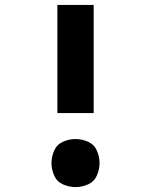

<svg xmlns="http://www.w3.org/2000/svg" viewBox="-20 -755 616 783"><path d="M214 -294H362V-735H214ZM288 8Q314 8 339 -3Q364 -14 375 -39Q386 -64 386 -90Q386 -116 375 -141Q364 -166 339 -177Q314 -188 288 -188Q262 -188 237 -177Q212 -166 201 -141Q190 -116 190 -90Q190 -64 201 -39Q212 -14 237 -3Q262 8 288 8Z"/></svg>

Font: Iosevka Sparkle Heavy
Style: Regular
Weight: 900
Designer: Belleve Invis
Foundry: Belleve Invis
Version: Version 4.5.0; ttfautohint (v1.8.3)